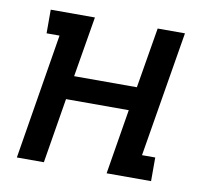

<svg xmlns="http://www.w3.org/2000/svg" viewBox="-65 -601 729 672"><g transform="rotate(10 300.0 -265.0)"><path d="M36 0 109 -446H63V-530H220L184 -315H407L443 -530H540L466 -84H513V0H355L393 -231H170L132 0Z"/></g></svg>

Font: Iosevka Curly Slab MdEx
Style: Italic
Weight: 500
Width: 7
Italic angle: -9°
Monospace: yes
Designer: Belleve Invis
Foundry: Belleve Invis
Version: Version 11.0.0; ttfautohint (v1.8.3)